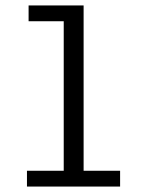

<svg xmlns="http://www.w3.org/2000/svg" viewBox="-20 -685 540 705"><path d="M85 -665H287V-58H421V0H79V-58H214V-607H85Z"/></svg>

Font: Inconsolata
Style: Regular
Weight: 400
Designer: Raph Levien, Kirill Tkachev
Foundry: Cyreal
Version: Version 1.013